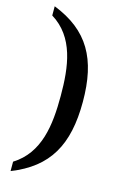

<svg xmlns="http://www.w3.org/2000/svg" viewBox="-134 -819 629 1006"><g transform="rotate(15 180.5 -316.0)"><path d="M32 80V131C227 54 304 -83 304 -317C304 -550 227 -686 32 -763V-713C165 -631 184 -476 184 -317C184 -158 165 -3 32 80Z"/></g></svg>

Font: Noto Serif Medium
Style: Regular
Weight: 500
Designer: Monotype Design Team
Foundry: Monotype Imaging Inc.
Version: Version 2.013